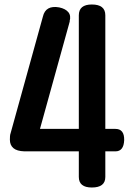

<svg xmlns="http://www.w3.org/2000/svg" viewBox="-20 -819 607 855"><path d="M89 -145Q55 -146 39.5 -159.5Q24 -173 24 -197Q24 -204 24.5 -212Q25 -220 27 -225L171 -745Q183 -797 244 -786Q272 -780 284.5 -764.5Q297 -749 290 -724L291 -725L158 -245H331V-751Q331 -799 389 -799Q449 -799 449 -751V-245H494Q534 -245 533 -195Q531 -145 494 -145H449V-31Q449 16 389 16Q331 16 331 -31V-145Z"/></svg>

Font: Gugi
Style: Regular
Weight: 400
Designer: HBKIM, TJKIM
Foundry: TAE System & Typefaces Co.
Version: Version 3.00